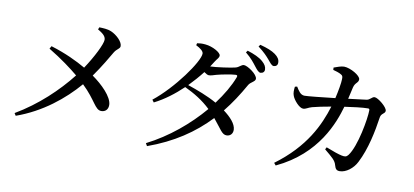

<svg xmlns="http://www.w3.org/2000/svg" viewBox="-79 -1113 3159 1464"><g transform="rotate(10 1500.0 -380.5)"><path d="M254 -528C357 -466 435 -407 489 -362C387 -232 246 -97 77 2L89 21C286 -49 443 -177 553 -305C663 -200 675 -128 725 -128C756 -128 778 -149 777 -185C775 -247 691 -329 614 -383C670 -461 721 -550 741 -584C760 -616 785 -620 785 -641C785 -676 737 -721 693 -740C665 -752 630 -753 600 -754L593 -737C628 -716 656 -697 656 -667C656 -634 604 -529 539 -431C470 -471 380 -514 266 -549Z M1823 -666C1841 -643 1855 -626 1870 -626C1889 -627 1901 -639 1900 -657C1899 -678 1890 -695 1866 -716C1839 -740 1796 -759 1745 -775L1734 -760C1780 -723 1802 -693 1823 -666ZM1911 -737C1932 -713 1943 -694 1961 -694C1979 -695 1991 -707 1990 -726C1990 -749 1978 -768 1952 -787C1924 -807 1888 -821 1832 -836L1821 -821C1871 -783 1891 -760 1911 -737ZM1103 54 1115 75C1312 4 1462 -97 1583 -225C1647 -148 1662 -110 1699 -111C1727 -112 1746 -132 1745 -163C1743 -208 1700 -254 1645 -295C1700 -363 1748 -437 1793 -517C1806 -542 1844 -552 1844 -574C1844 -609 1764 -662 1737 -662C1716 -662 1704 -640 1677 -633C1650 -625 1524 -607 1484 -607L1511 -649C1527 -675 1541 -682 1541 -701C1541 -724 1476 -761 1420 -766C1393 -769 1374 -767 1355 -764L1351 -748C1385 -731 1410 -712 1410 -693C1410 -631 1247 -402 1094 -281L1108 -262C1186 -301 1259 -357 1324 -419C1400 -383 1466 -343 1527 -285C1416 -154 1268 -29 1103 54ZM1344 -438C1382 -477 1417 -517 1448 -557C1462 -547 1475 -539 1485 -539C1502 -539 1520 -546 1541 -552C1573 -561 1656 -577 1686 -578C1698 -579 1703 -574 1698 -561C1672 -492 1628 -417 1572 -342C1504 -381 1415 -414 1344 -438Z M2457 -137C2517 -87 2544 -67 2553 -31C2561 -3 2570 8 2595 8C2643 8 2698 -34 2724 -87C2781 -197 2809 -339 2825 -449C2830 -483 2861 -482 2861 -506C2861 -534 2787 -594 2760 -594C2740 -594 2729 -567 2701 -564L2563 -547L2584 -639C2594 -679 2620 -679 2620 -707C2620 -736 2540 -782 2491 -783C2467 -783 2435 -770 2412 -762L2413 -744C2432 -739 2457 -732 2474 -722C2489 -715 2492 -706 2491 -686C2491 -658 2479 -590 2466 -535C2360 -523 2259 -512 2231 -512C2199 -512 2182 -542 2164 -571L2147 -567C2144 -541 2142 -518 2151 -496C2162 -466 2207 -413 2237 -413C2259 -413 2273 -428 2303 -436C2331 -444 2395 -457 2447 -466C2401 -317 2318 -135 2092 32L2107 50C2418 -96 2509 -356 2545 -482C2607 -491 2681 -501 2726 -501C2733 -501 2737 -497 2737 -489C2737 -425 2699 -203 2640 -126C2626 -109 2616 -107 2590 -112C2568 -116 2518 -133 2466 -154Z"/></g></svg>

Font: Noto Serif CJK JP SemiBold
Style: Regular
Weight: 600
Designer: Ryoko NISHIZUKA 西塚涼子 (kana & ideographs); Frank Grießhammer (Latin, Greek & Cyrillic); Wenlong ZHANG 张文龙 (bopomofo); San
Foundry: Adobe
Version: Version 2.001;hotconv 1.1.0;makeotfexe 2.6.0